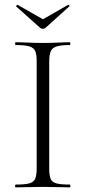

<svg xmlns="http://www.w3.org/2000/svg" viewBox="-20 -807 370 827"><path d="M192 -81Q192 -52 198 -37Q204 -22 223.5 -17Q243 -12 281 -12Q283 -12 283 -6Q283 0 281 0Q257 0 228 -1Q199 -2 164 -2Q131 -2 101.5 -1Q72 0 48 0Q45 0 45 -6Q45 -12 48 -12Q86 -12 105.5 -17Q125 -22 131.5 -37Q138 -52 138 -81V-544Q138 -573 131.5 -587.5Q125 -602 105.5 -607.5Q86 -613 48 -613Q45 -613 45 -619Q45 -625 48 -625Q72 -625 101.5 -623.5Q131 -622 164 -622Q199 -622 228.5 -623.5Q258 -625 281 -625Q283 -625 283 -619Q283 -613 281 -613Q243 -613 224 -607Q205 -601 198.5 -586Q192 -571 192 -542ZM153 -687 50 -779Q48 -781 51.5 -784Q55 -787 56 -786L165 -724L273 -786Q275 -788 278 -784.5Q281 -781 278 -779L176 -687Q172 -683 165 -683Q158 -683 153 -687Z"/></svg>

Font: Cormorant Light Light
Style: Regular
Weight: 300
Version: Version 4.000